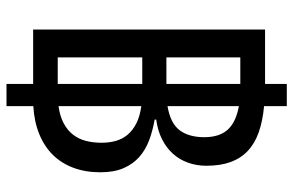

<svg xmlns="http://www.w3.org/2000/svg" viewBox="-176 -645 903 591"><g transform="rotate(90 275.5 -349.5)"><path d="M306.6 -780.8V-710.9Q353 -706.5 387.5 -694.3Q421.9 -682.1 444.6 -660.6Q467.3 -639.2 478.8 -607.7Q490.2 -576.2 490.2 -533.2Q490.2 -502.9 480.7 -476.6Q471.2 -450.2 453.1 -430.2Q435.1 -410.2 408.4 -396.7Q381.8 -383.3 348.1 -378.9V-374Q381.8 -368.2 411.4 -357.2Q440.9 -346.2 462.9 -326.9Q484.9 -307.6 497.6 -278.3Q510.3 -249 510.3 -207Q510.3 -161.1 496.6 -124.3Q482.9 -87.4 457 -61Q431.2 -34.7 393.1 -19Q355 -3.4 306.6 -0.5V82H238.3V0H70.8V-713.9H238.3V-780.8ZM419.4 -210.9Q419.4 -234.4 413.6 -254.9Q407.7 -275.4 394.5 -291Q381.3 -306.6 359.9 -317.6Q338.4 -328.6 306.6 -333V-78.1Q337.9 -82.5 359.4 -94Q380.9 -105.5 394.3 -122.6Q407.7 -139.6 413.6 -162.1Q419.4 -184.6 419.4 -210.9ZM156.7 -75.7H238.3V-335.9H156.7ZM156.7 -410.2H238.3V-637.7H156.7ZM402.3 -526.9Q402.3 -573.2 379.2 -598.9Q356 -624.5 306.6 -633.3V-413.6Q359.4 -422.4 380.9 -450.9Q402.3 -479.5 402.3 -526.9Z"/></g></svg>

Font: Noto Sans Southeast Asian
Style: Regular
Weight: 400
Designer: Monotype Design Team
Foundry: Monotype Imaging Inc.
Version: Version 1.06 uh; ttfautohint (v1.4.1)